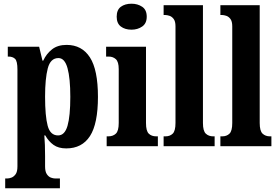

<svg xmlns="http://www.w3.org/2000/svg" viewBox="-20 -788 1499 1035"><path d="M8 227V174H20Q29 174 41.5 169.5Q54 165 64 151.5Q74 138 74 109V-413Q74 -459 61 -471Q48 -483 26 -483H22V-536H191L209 -461H213Q230 -498 260.5 -522Q291 -546 339 -546Q421 -546 464.5 -479Q508 -412 508 -266Q508 -121 465 -54.5Q422 12 337 12Q295 12 268.5 -7Q242 -26 224 -58H219Q221 -35 222 -7Q223 21 223 53V109Q223 137 232.5 151Q242 165 254.5 169.5Q267 174 276 174H303V227ZM293 -58Q329 -58 344 -110Q359 -162 359 -266Q359 -366 344 -420.5Q329 -475 295 -475Q252 -475 237.5 -419.5Q223 -364 223 -267Q223 -162 237 -110Q251 -58 293 -58Z M689 -628Q654 -628 631.5 -645Q609 -662 609 -698Q609 -735 631.5 -751.5Q654 -768 689 -768Q722 -768 746.5 -751.5Q771 -735 771 -698Q771 -662 746.5 -645Q722 -628 689 -628ZM555 0V-53H564Q589 -53 604.5 -67.5Q620 -82 620 -125V-415Q620 -455 604.5 -469Q589 -483 566 -483H552V-536H767V-125Q767 -82 782 -67.5Q797 -53 822 -53H831V0Z M862 0V-53H872Q896 -53 911 -67.5Q926 -82 926 -125V-646Q926 -673 916 -686Q906 -699 893 -703Q880 -707 872 -707H862V-760H1074V-125Q1074 -82 1089.5 -67.5Q1105 -53 1129 -53H1137V0Z M1168 0V-53H1178Q1202 -53 1217 -67.5Q1232 -82 1232 -125V-646Q1232 -673 1222 -686Q1212 -699 1199 -703Q1186 -707 1178 -707H1168V-760H1380V-125Q1380 -82 1395.5 -67.5Q1411 -53 1435 -53H1443V0Z"/></svg>

Font: Noto Serif ExtraCondensed ExtraBold
Style: Regular
Weight: 800
Width: 2
Designer: Monotype Design Team
Foundry: Monotype Imaging Inc.
Version: Version 2.013; ttfautohint (v1.8.4.7-5d5b)